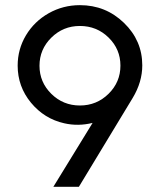

<svg xmlns="http://www.w3.org/2000/svg" viewBox="-20 -718 607 738"><path d="M287.1 -698.2Q386.2 -698.2 456.5 -630.1Q526.9 -562 526.9 -466.8Q526.9 -402.8 490.2 -341.8L283.2 0H185.1L335.9 -245.6Q280.3 -231.9 227.1 -244.1Q150.4 -261.2 99.1 -323.2Q47.9 -385.3 47.9 -465.8Q47.9 -528.8 79.8 -582.3Q111.8 -635.7 167 -667Q222.2 -698.2 287.1 -698.2ZM442.9 -465.8Q442.9 -528.8 397.5 -573.5Q352.1 -618.2 287.1 -618.2Q222.7 -618.2 177.2 -573.2Q131.8 -528.3 131.8 -465.3Q131.8 -402.3 177.2 -357.4Q222.7 -312.5 287.1 -312.5Q351.6 -312.5 397.2 -357.4Q442.9 -402.3 442.9 -465.8Z"/></svg>

Font: HK Grotesk Medium Legacy
Style: Regular
Weight: 500
Designer: Alfredo Marco Pradil
Foundry: Hanken Design Co.
Version: Version 2.022;PS 002.022;hotconv 1.0.88;makeotf.lib2.5.64775